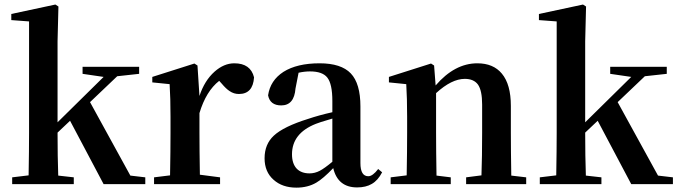

<svg xmlns="http://www.w3.org/2000/svg" viewBox="-20 -820 3019 855"><path d="M34.2 0V-30.3L107.4 -39.1Q109.4 -152.3 109.4 -229.5V-724.6L30.3 -730.5V-757.8L226.6 -799.8L240.2 -791L236.3 -635.7V-275.4L441.4 -477.5L347.7 -491.2V-522.5H599.6V-491.2L502 -480.5L380.9 -365.2L560.5 -38.1L627 -30.3V0H441.4L292 -282.2L236.3 -229.5Q236.3 -122.1 239.3 -38.1L308.6 -30.3V0Z M666 0V-30.3L737.3 -39.1Q739.3 -150.4 739.3 -229.5V-299.8Q739.3 -382.8 735.4 -445.3L658.2 -453.1V-477.5L845.7 -537.1L859.4 -528.3L868.2 -392.6Q890.6 -460.9 935.5 -501Q977.5 -538.1 1023.4 -538.1Q1095.7 -538.1 1111.3 -475.6Q1106.4 -401.4 1043.9 -401.4Q1021.5 -401.4 1002.9 -414.1Q987.3 -423.8 966.8 -448.2L956.1 -460Q897.5 -414.1 868.2 -316.4V-229.5Q868.2 -153.3 870.1 -42L960 -30.3V0Z M1299.8 15.6Q1237.3 15.6 1198.2 -19.5Q1158.2 -54.7 1158.2 -115.2Q1158.2 -177.7 1199.2 -215.8Q1243.2 -256.8 1353.5 -291Q1399.4 -306.6 1460 -320.3V-370.1Q1460 -446.3 1437.5 -474.6Q1416 -502 1360.4 -502Q1335.9 -502 1309.6 -496.1L1295.9 -425.8Q1290 -350.6 1232.4 -350.6Q1182.6 -350.6 1173.8 -395.5Q1183.6 -461.9 1242.2 -500Q1302.7 -538.1 1403.3 -538.1Q1499 -538.1 1542 -493.2Q1585 -448.2 1585 -345.7V-93.8Q1585 -35.2 1620.1 -35.2Q1639.6 -35.2 1664.1 -67.4L1681.6 -52.7Q1663.1 -16.6 1635.7 -1Q1609.4 14.6 1570.3 14.6Q1484.4 14.6 1463.9 -71.3Q1418.9 -24.4 1388.7 -6.8Q1350.6 15.6 1299.8 15.6ZM1358.4 -47.9Q1381.8 -47.9 1404.3 -59.6Q1424.8 -70.3 1460 -99.6V-292Q1455.1 -291 1447.3 -288.1Q1400.4 -274.4 1386.7 -268.6Q1280.3 -226.6 1280.3 -132.8Q1280.3 -90.8 1301.8 -68.4Q1322.3 -47.9 1358.4 -47.9Z M1719.7 0V-30.3L1791 -39.1Q1793 -150.4 1793 -229.5V-299.8Q1793 -382.8 1789.1 -445.3L1711.9 -453.1V-477.5L1899.4 -537.1L1913.1 -528.3L1919.9 -439.5Q2004.9 -538.1 2105.5 -538.1Q2176.8 -538.1 2214.8 -492.2Q2254.9 -444.3 2254.9 -348.6V-229.5Q2254.9 -149.4 2256.8 -38.1L2323.2 -30.3V0H2055.7V-30.3L2124 -39.1Q2127 -121.1 2127 -229.5V-354.5Q2127 -417 2108.4 -443.4Q2089.8 -468.8 2049.8 -468.8Q1991.2 -468.8 1921.9 -405.3V-229.5Q1921.9 -149.4 1923.8 -38.1L1987.3 -30.3V0Z M2383.8 0V-30.3L2457 -39.1Q2459 -152.3 2459 -229.5V-724.6L2379.9 -730.5V-757.8L2576.2 -799.8L2589.8 -791L2585.9 -635.7V-275.4L2791 -477.5L2697.3 -491.2V-522.5H2949.2V-491.2L2851.6 -480.5L2730.5 -365.2L2910.2 -38.1L2976.6 -30.3V0H2791L2641.6 -282.2L2585.9 -229.5Q2585.9 -122.1 2588.9 -38.1L2658.2 -30.3V0Z"/></svg>

Font: Bpmf GenRyu Min B
Style: B
Weight: 700
Foundry: But Ko
Version: Version 1.320